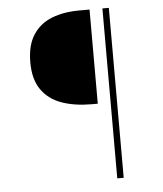

<svg xmlns="http://www.w3.org/2000/svg" viewBox="-53 -706 706 833"><g transform="rotate(-5 300.0 -290.0)"><path d="M342 -250Q267 -250 211 -270Q155 -290 123.5 -335Q92 -380 92 -454Q92 -528 121.5 -573.5Q151 -619 203 -639.5Q255 -660 324 -660H368V-250ZM424 80V-660H452V80Z"/></g></svg>

Font: Source Code Pro ExtraLight ExtraLight
Style: Regular
Weight: 250
Monospace: yes
Version: Version 1.018;hotconv 1.0.116;makeotfexe 2.5.65601